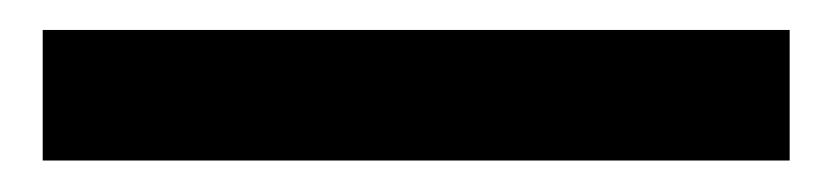

<svg xmlns="http://www.w3.org/2000/svg" viewBox="-20 42 542 125"><path d="M7.8 61.5H494.1V146.5H7.8Z"/></svg>

Font: Reddit Sans Chocolate
Style: Bold
Weight: 700
Designer: Stephen Hutchings
Foundry: Reddit
Version: Version 1.011